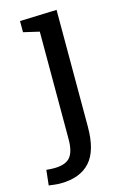

<svg xmlns="http://www.w3.org/2000/svg" viewBox="-166 -586 563 880"><g transform="rotate(-15 115.5 -146.5)"><path d="M8 240Q-5 240 -18.5 238.5Q-32 237 -47 235L-39 163Q-29 164 -19.5 164.5Q-10 165 -2 165Q51 165 73.5 139.5Q96 114 96 53V-468L107 -454L21 -474V-527L196 -533V22Q196 78 184.5 119Q173 160 149.5 186.5Q126 213 90.5 226.5Q55 240 8 240Z"/></g></svg>

Font: Bitter Thin Medium
Style: Regular
Weight: 500
Version: Version 3.021